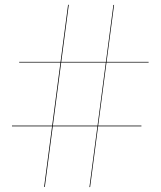

<svg xmlns="http://www.w3.org/2000/svg" viewBox="-20 -775 670 801"><path d="M30 -251H197.6L232.2 -514H60V-517H232.6L264 -755H267L235.6 -517H421.9L453 -754L456 -755L424.6 -517H600V-514H424.2L389.6 -251H570V-248H389.2L356 5L353 6L386.4 -248H200.2L167 5H164L197.2 -248H30ZM200.6 -251H386.9L421.4 -514H235.2Z"/></svg>

Font: Bodoni* 72 Medium
Style: Regular
Weight: 500
Version: Version 1.002; ttfautohint (v0.97) -l 8 -r 50 -G 200 -x 14 -